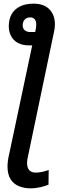

<svg xmlns="http://www.w3.org/2000/svg" viewBox="-20 -789 339 1049"><path d="M147 240Q113 240 84 228.5Q55 217 38 190.5Q21 164 21 120Q21 106 23.5 87.5Q26 69 31 49L156 -541H138Q103 -541 78 -554.5Q53 -568 40.5 -592Q28 -616 28 -646Q28 -683 43 -710.5Q58 -738 88.5 -753.5Q119 -769 163 -769Q221 -769 250.5 -737.5Q280 -706 280 -656Q280 -645 278.5 -634Q277 -623 274 -610L135 55Q132 67 130 79.5Q128 92 128 103Q128 126 139 140Q150 154 176 154Q193 154 210.5 150Q228 146 246 140L245 220Q229 227 202 233.5Q175 240 147 240ZM146 -614H172L176 -632Q177 -639 177.5 -645Q178 -651 178 -656Q178 -674 169.5 -684Q161 -694 145 -694Q126 -694 115 -682Q104 -670 104 -651Q104 -633 115.5 -623.5Q127 -614 146 -614Z"/></svg>

Font: Noto Sans Display Medium
Style: Italic
Weight: 500
Italic angle: -12°
Designer: Monotype Design Team
Foundry: Monotype Imaging Inc.
Version: Version 2.003